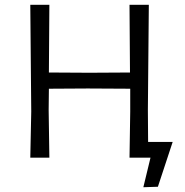

<svg xmlns="http://www.w3.org/2000/svg" viewBox="-20 -661 774 805"><path d="M523 0 526 -193V-289L348 -290L185 -289L184 -200L187 0H107L111 -193L107 -641H187L185 -357L355 -356L525 -357L523 -641H604L600 -200L601 -66H704L642 122L581 124L611 0Z"/></svg>

Font: Alegreya Sans SC
Style: Regular
Weight: 400
Designer: Juan Pablo del Peral
Foundry: Huerta Tipografica
Version: Version 2.007